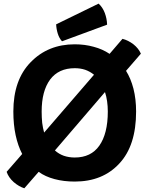

<svg xmlns="http://www.w3.org/2000/svg" viewBox="-20 -979 825 1060"><path d="M392.6 -734.4Q245.1 -734.4 149.4 -635.7Q53.7 -538.1 53.7 -363.3Q53.7 -291 66.4 -232.4Q79.1 -173.8 102.5 -128.9Q74.2 -95.7 16.6 -30.3Q27.3 1 55.7 26.4Q84 50.8 114.3 60.5Q140.6 30.3 193.4 -30.3Q229.5 -3.9 281.2 9.8Q332 23.4 392.6 23.4Q546.9 23.4 638.7 -76.2Q731.4 -174.8 731.4 -363.3Q731.4 -431.6 716.8 -489.3Q702.1 -545.9 675.8 -587.9Q703.1 -620.1 757.8 -682.6Q745.1 -711.9 716.8 -734.4Q687.5 -756.8 656.2 -764.6Q632.8 -737.3 585 -681.6Q545.9 -708 497.1 -720.7Q448.2 -734.4 392.6 -734.4ZM575.2 -363.3Q575.2 -241.2 528.3 -174.8Q482.4 -109.4 392.6 -109.4Q360.4 -109.4 332 -119.1Q304.7 -128.9 283.2 -148.4Q375 -255.9 559.6 -470.7Q567.4 -447.3 571.3 -419.9Q575.2 -392.6 575.2 -363.3ZM210 -363.3Q210 -476.6 256.8 -540Q303.7 -602.5 392.6 -602.5Q423.8 -602.5 450.2 -593.8Q477.5 -584 499 -566.4Q407.2 -460 223.6 -247.1Q216.8 -271.5 212.9 -300.8Q210 -330.1 210 -363.3ZM524.4 -959Q465.8 -930.7 290 -844.7Q291 -819.3 298.8 -793.9Q306.6 -768.6 322.3 -751Q405.3 -781.2 571.3 -842.8Q570.3 -876 558.6 -907.2Q546.9 -938.5 524.4 -959Z"/></svg>

Font: cl
Style: Bold
Weight: 400
Designer: Mitja Miklavcic
Version: Version 7.504; 2011; Build 1021